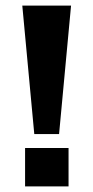

<svg xmlns="http://www.w3.org/2000/svg" viewBox="-20 -669 335 689"><path d="M60 -649H235L192 -188H103ZM70 -138H226V0H70Z"/></svg>

Font: Play
Style: Bold
Weight: 700
Designer: Jonas Hecksher (Cyrillic expansion: Cyreal)
Foundry: Jonas Hecksher, Playtype, e-types AS
Version: Version 2.101; ttfautohint (v1.5.65-e2d9)